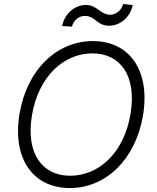

<svg xmlns="http://www.w3.org/2000/svg" viewBox="-20 -946 797 976"><path d="M345.9 -810.7C353 -841.3 380 -865.1 410.5 -865.1C466.6 -865.1 470.5 -815.3 534.4 -815.3C589.5 -815.3 641.3 -856.5 654.8 -920.1L605.8 -925.8C598.7 -894.9 570 -871.1 541.2 -871.1C489.3 -871.1 474.4 -920.8 416.5 -920.8C359.7 -920.8 308.2 -876.4 295.8 -813.6ZM707 -359.7C745 -589.5 636.7 -737.2 452.1 -737.2C269.5 -737.2 117.2 -593 79.2 -367.5C41.5 -138.1 148.4 9.9 335.2 9.9C517 9.9 669.4 -134.2 707 -359.7ZM643.5 -367.5C611.5 -170.1 483 -52.6 336.6 -52.6C195 -52.6 110.1 -165.5 142.4 -359.7C175.4 -557.5 304 -674.7 449.9 -674.7C590.6 -674.7 676.1 -562.1 643.5 -367.5Z"/></svg>

Font: TID UI Light
Style: Italic
Weight: 300
Italic angle: -9.39999°
Designer: The TID Project Authors
Foundry: Bakken & Bæck
Version: Version 1.001;hotconv 1.0.109;makeotfexe 2.5.65596